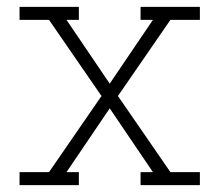

<svg xmlns="http://www.w3.org/2000/svg" viewBox="-20 -540 640 560"><path d="M37 0V-38H123L276 -260L123 -482H37V-520H210V-482H174L300 -296L426 -482H390V-520H563V-482H477L324 -260L477 -38H563V0H390V-38H426L300 -224L174 -38H210V0Z"/></svg>

Font: Iosevka Etoile Extralight
Style: Regular
Weight: 200
Designer: Belleve Invis
Foundry: Belleve Invis
Version: Version 22.1.2; ttfautohint (v1.8.4)